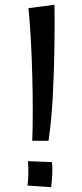

<svg xmlns="http://www.w3.org/2000/svg" viewBox="-20 -778 343 803"><path d="M183 -189H115Q117 -244 117 -314.5Q117 -385 115 -462Q113 -539 109 -612Q105 -685 99 -744L208 -758Q209 -671 207.5 -574Q206 -477 201 -378.5Q196 -280 183 -189ZM194 5 95 -2Q98 -25 98.5 -51.5Q99 -78 97 -104L197 -100Q200 -78 198.5 -48.5Q197 -19 194 5Z"/></svg>

Font: Marhey Light Light
Style: Regular
Weight: 300
Version: Version 1.000